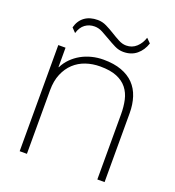

<svg xmlns="http://www.w3.org/2000/svg" viewBox="-148 -954 976 1071"><g transform="rotate(20 339.5 -419.0)"><path d="M567 -813Q553 -770 521.5 -744Q490 -718 443 -718Q416 -718 391 -730.5Q366 -743 341.5 -757.5Q317 -772 293.5 -784.5Q270 -797 246 -797Q214 -797 190 -779.5Q166 -762 155 -725L131 -750Q142 -792 172.5 -814.5Q203 -837 250 -837Q277 -837 302.5 -824.5Q328 -812 352 -797Q376 -782 399.5 -769.5Q423 -757 446 -757Q481 -757 506 -780Q531 -803 542 -838ZM594 -409V0H551V-387Q551 -432 542.5 -470.5Q534 -509 511.5 -537.5Q489 -566 450.5 -582Q412 -598 351 -598Q306 -598 266.5 -584.5Q227 -571 197.5 -543.5Q168 -516 150.5 -474.5Q133 -433 133 -378V0H90V-630H133V-515H135Q150 -545 173 -568Q196 -591 224.5 -607Q253 -623 286.5 -631.5Q320 -640 356 -640Q418 -640 463 -623.5Q508 -607 537 -577Q566 -547 580 -504Q594 -461 594 -409Z"/></g></svg>

Font: TypoPRO Sinkin Sans
Style: 200 X Light
Weight: 200
Designer: Keith Bates
Foundry: K-Type
Version: Sinkin Sans (version 1.0)  by Keith Bates   •   © 2014   www